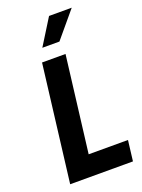

<svg xmlns="http://www.w3.org/2000/svg" viewBox="-182 -1080 859 1161"><g transform="rotate(-20 248.0 -500.0)"><path d="M184 -833 288 -1000H434L294 -833ZM60 0 152 -750H303L227 -132H480L464 0Z"/></g></svg>

Font: Orkney
Style: BoldItalic
Weight: 700
Designer: Samuel Oakes and Alfredo Marco Pradil
Foundry: Alfredo Marco Pradil
Version: 1.0; ttfautohint (v1.5)